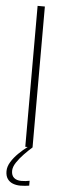

<svg xmlns="http://www.w3.org/2000/svg" viewBox="-62 -768 349 1001"><g transform="rotate(5 112.0 -267.0)"><path d="M93 0V-737.5H131V0ZM131 174.5V200Q122 201.5 109.2 202.8Q96.5 204 85 204Q63 204 45.2 197Q27.5 190 17 174.8Q6.5 159.5 6.5 135Q6.5 111 21.5 86.5Q36.5 62 59.5 39.5Q82.5 17 105.5 0H131Q111 17.5 88.8 40.5Q66.5 63.5 51 87Q35.5 110.5 35.5 131Q35.5 155 49.5 167Q63.5 179 88 179Q98.5 179 110.5 177.8Q122.5 176.5 131 174.5Z"/></g></svg>

Font: Epilogue ExtraLight
Style: Regular
Weight: 250
Designer: Tyler Finck
Foundry: Etcetera Type Co
Version: Version 2.112